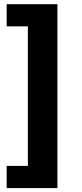

<svg xmlns="http://www.w3.org/2000/svg" viewBox="-20 -831 403 942"><path d="M261.7 91.8V-810.5H12.7V-701.7H116.7V-17.1H12.7V91.8Z"/></svg>

Font: Winston
Style: Bold
Weight: 700
Designer: Vernon Adams, Kim Jin-seong, David Berlow, Cristiano Sobral
Foundry: The Winston Project Authors
Version: Version 3.004